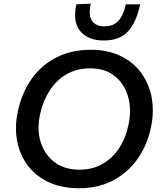

<svg xmlns="http://www.w3.org/2000/svg" viewBox="-20 -992 856 1024"><path d="M402 12Q307.5 12 238.2 -21Q169 -54 126.8 -111Q84.5 -168 71 -242Q65 -274 65 -307.5Q65 -351 75 -397Q96.5 -498 149.2 -572Q202 -646 281.8 -686.2Q361.5 -726.5 464 -726.5Q555.5 -726.5 623.8 -693.2Q692 -660 734 -602Q776 -544 789.5 -469.5Q795 -437.5 795 -404Q795 -359 785 -311.5Q764.5 -216 712.5 -143Q660.5 -70 581.8 -29Q503 12 402 12ZM403.5 -87Q475 -87 528.8 -118.8Q582.5 -150.5 617 -204.5Q651.5 -258.5 665 -325.5Q673.5 -364.5 673.5 -400.5Q673.5 -440.5 663 -477Q643 -545.5 591.8 -586.5Q540.5 -627.5 462.5 -627.5Q389 -627.5 334.2 -595.5Q279.5 -563.5 244 -507.8Q208.5 -452 193.5 -381.5Q185.5 -344.5 185.5 -310.5Q185.5 -269 197.5 -232.5Q219 -165.5 272.2 -126.2Q325.5 -87 403.5 -87ZM533.5 -776Q450.5 -776 409 -825Q380.5 -858 380.5 -912.5Q380.5 -938.5 387 -969L464 -972.5Q458.5 -947.5 458.5 -927.5Q458.5 -897.5 471 -880.5Q491 -851.5 537 -851.5Q583.5 -851.5 611 -880.5Q638.5 -909.5 651 -969H727.5Q707 -872.5 662.5 -824.2Q618 -776 533.5 -776Z"/></svg>

Font: Heraclito Medium
Style: Italic
Weight: 500
Italic angle: -12°
Designer: Kostas Bartsokas (font) & Cristiano Sobral (main changes)
Foundry: Kostas Bartsokas (font) & Cristiano Sobral (main changes)
Version: Version 1.00;July 8, 2020;FontCreator 13.0.0.2655 64-bit